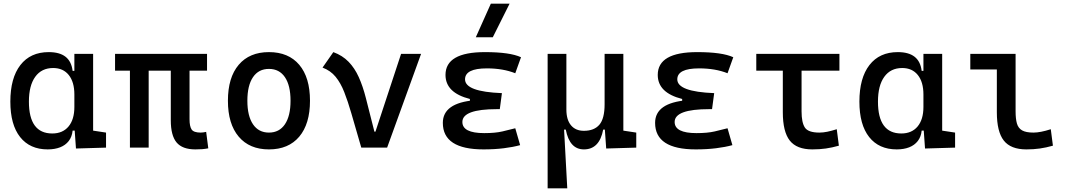

<svg xmlns="http://www.w3.org/2000/svg" viewBox="-20 -815 5899 1060"><path d="M243.2 9.8Q145 9.8 91.1 -58.3Q37.1 -126.5 37.1 -253.9Q37.1 -384.3 92.5 -455.8Q147.9 -527.3 249 -527.3Q309.1 -527.3 341.8 -501.7Q374.5 -476.1 380.9 -423.8H420.9L390.6 -293Q390.6 -362.3 359.6 -400.9Q328.6 -439.5 273.4 -439.5Q209.5 -439.5 174.6 -391.1Q139.6 -342.8 139.6 -253.9Q139.6 -78.1 268.6 -78.1Q326.2 -78.1 358.4 -116.7Q390.6 -155.3 390.6 -224.6V-252L425.8 -93.8H380.9Q377.4 -59.6 359.4 -36.4Q341.3 -13.2 311.8 -1.7Q282.2 9.8 243.2 9.8ZM399.4 4.9 390.6 -119.1V-239.3L494.1 -210V-93.8L565.4 -83V0ZM390.6 -146.5V-517.6H494.1V-175.8Z M1058.6 9.8Q986.8 9.8 954.8 -28.6Q922.9 -66.9 922.9 -151.4V-517.6H1026.4V-156.2Q1026.4 -117.7 1037.8 -100.3Q1049.3 -83 1087.9 -83Q1094.7 -83 1101.8 -84Q1108.9 -85 1118.2 -86.9L1129.9 3.9Q1111.8 7.3 1096.7 8.5Q1081.5 9.8 1058.6 9.8ZM697.3 0V-517.6H800.8V0ZM615.2 -424.8V-517.6H1123V-424.8Z M1464.8 9.8Q1357.4 9.8 1297.9 -60.5Q1238.3 -130.9 1238.3 -258.8Q1238.3 -387.2 1297.9 -457.3Q1357.4 -527.3 1464.8 -527.3Q1572.8 -527.3 1632.1 -457.3Q1691.4 -387.2 1691.4 -258.8Q1691.4 -130.9 1632.1 -60.5Q1572.8 9.8 1464.8 9.8ZM1464.8 -83Q1522 -83 1553 -128.9Q1584 -174.8 1584 -258.8Q1584 -343.3 1553 -388.9Q1522 -434.6 1464.8 -434.6Q1407.7 -434.6 1376.7 -388.9Q1345.7 -343.3 1345.7 -258.8Q1345.7 -174.8 1376.7 -128.9Q1407.7 -83 1464.8 -83Z M1974.6 0 2043.9 -87.9H2052.7L2194.3 -517.6H2304.7L2117.2 0ZM1974.6 0 1919.4 -190.4Q1900.4 -255.9 1880.6 -306.4Q1860.8 -356.9 1832.8 -391.1Q1804.7 -425.3 1760.7 -441.9L1820.3 -527.3Q1870.6 -508.8 1904.3 -474.1Q1938 -439.5 1960.7 -389.2Q1983.4 -338.9 2000 -273.4L2059.6 -38.6Z M2649.4 9.8Q2424.8 9.8 2424.8 -136.7Q2424.8 -247.1 2601.6 -261.7L2751 -300.8L2739.3 -212.4H2723.6Q2532.7 -212.4 2532.7 -141.6Q2532.7 -80.1 2653.3 -80.1Q2713.9 -80.1 2753.7 -89.4Q2793.5 -98.6 2824.7 -106.9L2851.6 -13.7Q2812.5 -2.9 2761.5 3.4Q2710.4 9.8 2649.4 9.8ZM2574.2 -212.4V-268.6Q2439.5 -302.7 2439.5 -401.4Q2439.5 -527.3 2657.2 -527.3Q2795.4 -527.3 2856.4 -499L2824.7 -410.6Q2757.3 -437.5 2668 -437.5Q2547.4 -437.5 2547.4 -377Q2547.4 -308.6 2751 -300.8L2739.3 -212.4ZM2606.9 -609.4 2689.9 -794.9H2793.5L2700.7 -609.4Z M3203.6 9.8Q3124.5 9.8 3103.5 -99.6H3075.7L3003.4 -175.8V-517.6H3106.9V-210Q3106.9 -153.8 3132.3 -123.3Q3157.7 -92.8 3203.6 -92.8Q3260.3 -92.8 3289.1 -126.5Q3317.9 -160.2 3317.9 -239.3L3344.2 -99.6H3310.1Q3299.8 -44.9 3273.2 -17.6Q3246.6 9.8 3203.6 9.8ZM3003.4 224.6V-210L3093.3 -115.7L3111.8 224.6ZM3326.7 4.9 3317.9 -119.1V-210H3421.4V-93.8L3492.7 -83V0ZM3317.9 -146.5V-517.6H3421.4V-175.8Z M3821.3 9.8Q3596.7 9.8 3596.7 -136.7Q3596.7 -247.1 3773.4 -261.7L3922.9 -300.8L3911.1 -212.4H3895.5Q3704.6 -212.4 3704.6 -141.6Q3704.6 -80.1 3825.2 -80.1Q3885.7 -80.1 3925.5 -89.4Q3965.3 -98.6 3996.6 -106.9L4023.4 -13.7Q3984.4 -2.9 3933.3 3.4Q3882.3 9.8 3821.3 9.8ZM3746.1 -212.4V-268.6Q3611.3 -302.7 3611.3 -401.4Q3611.3 -527.3 3829.1 -527.3Q3967.3 -527.3 4028.3 -499L3996.6 -410.6Q3929.2 -437.5 3839.8 -437.5Q3719.2 -437.5 3719.2 -377Q3719.2 -308.6 3922.9 -300.8L3911.1 -212.4Z M4464.8 9.8Q4378.4 9.8 4340.1 -39.1Q4301.8 -87.9 4301.8 -195.3V-517.6H4405.3V-200.2Q4405.3 -138.7 4423.6 -110.8Q4441.9 -83 4503.9 -83Q4523.9 -83 4546.9 -87.6Q4569.8 -92.3 4599.6 -101.6L4611.3 -10.7Q4573.7 0 4539.1 4.9Q4504.4 9.8 4464.8 9.8ZM4155.3 -424.8V-517.6H4614.3V-424.8Z M4930.7 9.8Q4832.5 9.8 4778.6 -58.3Q4724.6 -126.5 4724.6 -253.9Q4724.6 -384.3 4780 -455.8Q4835.4 -527.3 4936.5 -527.3Q4996.6 -527.3 5029.3 -501.7Q5062 -476.1 5068.4 -423.8H5108.4L5078.1 -293Q5078.1 -362.3 5047.1 -400.9Q5016.1 -439.5 4960.9 -439.5Q4897 -439.5 4862.1 -391.1Q4827.1 -342.8 4827.1 -253.9Q4827.1 -78.1 4956.1 -78.1Q5013.7 -78.1 5045.9 -116.7Q5078.1 -155.3 5078.1 -224.6V-252L5113.3 -93.8H5068.4Q5064.9 -59.6 5046.9 -36.4Q5028.8 -13.2 4999.3 -1.7Q4969.7 9.8 4930.7 9.8ZM5086.9 4.9 5078.1 -119.1V-239.3L5181.6 -210V-93.8L5252.9 -83V0ZM5078.1 -146.5V-517.6H5181.6V-175.8Z M5646.5 9.8Q5560.1 9.8 5521.7 -39.1Q5483.4 -87.9 5483.4 -195.3V-517.6H5586.9V-200.2Q5586.9 -159.2 5594.2 -133.3Q5601.6 -107.4 5622.8 -95.2Q5644 -83 5685.5 -83Q5723.6 -83 5781.2 -101.6L5793 -10.7Q5755.4 0 5720.7 4.9Q5686 9.8 5646.5 9.8ZM5336.9 -431.6V-517.6H5492.2V-431.6Z"/></svg>

Font: Cascadia Mono
Style: Regular
Weight: 400
Monospace: yes
Designer: Aaron Bell
Foundry: Saja Typeworks
Version: Version 2102.003